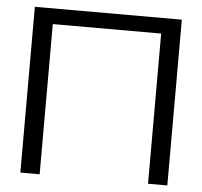

<svg xmlns="http://www.w3.org/2000/svg" viewBox="-50 -722 813 773"><g transform="rotate(5 357.0 -335.0)"><path d="M60 -670V0H138V-607H576V0H654V-670Z"/></g></svg>

Font: LT Wave Light
Style: Regular
Weight: 300
Designer: Daniel Lyons
Version: Version 2.5 (Glyphs App)